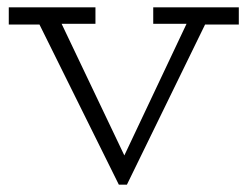

<svg xmlns="http://www.w3.org/2000/svg" viewBox="-20 -491 677 525"><path d="M305 14 75 -450H137L320 -66L501 -449H553L327 14ZM4 -424V-471H241V-426H115L105 -424ZM399 -426V-471H633V-424H525L514 -426Z"/></svg>

Font: BioRhyme Light
Style: Regular
Weight: 300
Designer: Aoife Mooney
Foundry: Aoife Mooney Type
Version: Version 1.600;gftools[0.9.33]